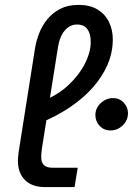

<svg xmlns="http://www.w3.org/2000/svg" viewBox="-20 -763 542 783"><path d="M165 0Q110 0 81.5 -29Q53 -58 53 -108Q53 -116 54 -124.5Q55 -133 56 -143L123 -567Q128 -597 140 -628Q152 -659 173.5 -685Q195 -711 226 -727Q257 -743 300 -743Q348 -743 379 -723.5Q410 -704 425 -672Q440 -640 440 -603Q440 -548 418 -498Q396 -448 357 -404.5Q318 -361 265 -325.5Q212 -290 150 -264L154 -351Q215 -375 258.5 -415.5Q302 -456 326 -503Q350 -550 350 -592Q350 -625 336.5 -644Q323 -663 294 -663Q265 -663 244 -638.5Q223 -614 216 -568L151 -158Q150 -150 149 -140Q148 -130 148 -123Q148 -101 159 -90Q170 -79 193 -79H297L284 0ZM431 -231Q404 -231 386.5 -249.5Q369 -268 369 -294Q369 -313 379 -328.5Q389 -344 405.5 -353.5Q422 -363 441 -363Q467 -363 484.5 -344.5Q502 -326 502 -301Q502 -282 492 -266Q482 -250 466 -240.5Q450 -231 431 -231Z"/></svg>

Font: MuseoModerno
Style: Italic
Weight: 400
Italic angle: -9°
Designer: Pablo Cosgaya, Héctor Gatti, Marcela Romero, and the Authors of The MuseoModerno Project.
Foundry: Omnibus-Type Team
Version: Version 1.003